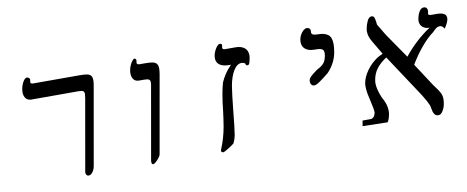

<svg xmlns="http://www.w3.org/2000/svg" viewBox="-64 -1010 3185 1309"><g transform="rotate(-10 1528.0 -355.5)"><path d="M442.5 -21 526.5 -499Q527.5 -504 530.2 -520.2Q533 -536.5 533 -545.5Q533 -560 524.5 -565.5Q516 -571 492.5 -571H166.5Q142.5 -571 129 -587.5Q115.5 -604 115.5 -630.5Q115.5 -637 117.5 -651Q122.5 -679.5 135.5 -701.8Q148.5 -724 162 -724Q171 -724 177 -717.8Q183 -711.5 182 -705L180 -694Q179.5 -692 179.5 -689Q179.5 -683 184 -680Q188.5 -677 200.5 -677H517.5Q551.5 -677 569.8 -673.5Q588 -670 596.8 -659.2Q605.5 -648.5 605.5 -626.5Q605.5 -611 602 -593L506.5 -50Q502.5 -27 489.8 -10Q477 7 462.5 7Q451.5 7 446 -2Q440.5 -11 442.5 -21Z M1059 -597 962.5 -50Q961 -42 950.5 -28.2Q940 -14.5 928 -3.8Q916 7 909.5 7Q904 7 900.8 3.5Q897.5 0 898.5 -5Q897.5 -5 897.5 -10.5Q897.5 -17 898.5 -21L982.5 -499Q983.5 -503.5 986.2 -519.5Q989 -535.5 989 -545Q989 -560 980 -565.5Q971 -571 946.5 -571H911.5Q888 -571 875.2 -587Q862.5 -603 862.5 -629.5Q862.5 -641 864.5 -651Q867.5 -668.5 875.2 -685.5Q883 -702.5 892 -713.2Q901 -724 907 -724Q912 -724 915.5 -718.5Q919 -713 918.5 -709L916.5 -697Q916 -695.5 916 -692.5Q916 -680 937 -680H974Q1007 -680 1025.5 -676Q1044 -672 1052.8 -660.8Q1061.5 -649.5 1061.5 -627.5Q1061.5 -612 1058 -593Z M1379 -4 1383.5 -17Q1411.5 -83.5 1425.5 -163Q1434 -215 1440.5 -268Q1445.5 -322 1456.5 -385Q1463 -421.5 1473.5 -459Q1485 -485.5 1502 -512Q1519 -538.5 1548 -568.5Q1499 -566.5 1473.2 -582.8Q1447.5 -599 1447.5 -631.5Q1447.5 -639 1449 -648Q1452 -666 1460.5 -683.2Q1469 -700.5 1479 -711.2Q1489 -722 1497.5 -722Q1504.5 -722 1508.5 -718Q1512.5 -714 1511.5 -710L1509.5 -699Q1509 -696.5 1509 -692.5Q1509 -685.5 1513.8 -682.8Q1518.5 -680 1530 -680H1599Q1638 -680 1660.5 -662Q1683 -644 1683 -610.5Q1683 -600.5 1681 -591Q1678 -573 1672 -555Q1668.5 -549 1666 -547Q1663.5 -545 1658.5 -545Q1653 -545 1649.2 -549.2Q1645.5 -553.5 1644.5 -561Q1632.5 -568 1620 -568Q1589 -568 1564.8 -528.2Q1540.5 -488.5 1529.5 -426Q1520.5 -372 1509 -257Q1497.5 -139 1489.5 -90Q1485 -65 1471.5 -37Q1456.5 -25 1428.8 -7.5Q1401 10 1393 10Q1386 10 1382.2 5.8Q1378.5 1.5 1379 -4Z M2083 -331Q2071.5 -331 2064.2 -339.8Q2057 -348.5 2057 -361Q2057 -365.5 2057.5 -368Q2060 -383.5 2074.2 -397Q2088.5 -410.5 2112 -427L2123 -435Q2149 -447 2165.8 -464.5Q2182.5 -482 2189 -517Q2191 -531 2191 -536Q2191 -551.5 2184 -559Q2177 -566.5 2163.5 -568.8Q2150 -571 2125.5 -571Q2087 -571 2064.5 -588.5Q2042 -606 2042 -638Q2042 -646.5 2043.5 -656Q2046.5 -673 2055.8 -689Q2065 -705 2077 -715Q2089 -725 2100 -725Q2111 -725 2117.8 -718.5Q2124.5 -712 2124.5 -702Q2124.5 -698 2124 -696Q2123.5 -694.5 2123.5 -691.5Q2123.5 -670 2162.5 -670Q2214 -670 2237.8 -651.2Q2261.5 -632.5 2261.5 -585Q2261.5 -561 2255.5 -528Q2249.5 -494 2232 -460Q2214.5 -426 2186 -397Q2145 -364 2121 -347.5Q2097 -331 2083 -331Z M2837 -58.5Q2829.5 -76.5 2821 -92.2Q2812.5 -108 2793 -139.5L2599 -433.5Q2553.5 -403 2529.5 -370.8Q2505.5 -338.5 2498.5 -297Q2496 -283.5 2496 -271.5Q2496 -233 2520.5 -173Q2537 -144 2544.8 -120Q2552.5 -96 2552.5 -72.5Q2552.5 -61 2550 -47Q2544.5 -16.5 2532 3.5L2359 0L2365.5 -38H2420Q2433 -38 2442.5 -48Q2452 -58 2455.5 -75Q2456 -77 2456 -82.5Q2456 -99 2444 -150Q2435 -188.5 2430.2 -214Q2425.5 -239.5 2425.5 -262.5Q2425.5 -277 2427.5 -287Q2434.5 -327 2465.2 -370.5Q2496 -414 2542.5 -444.5L2579 -463L2521.5 -560.5Q2500 -596.5 2500 -630Q2500 -641.5 2502 -651Q2506.5 -676.5 2518.5 -701.8Q2530.5 -727 2548 -727Q2562 -727 2566.8 -715.5Q2571.5 -704 2574 -681.5Q2575 -669.5 2576 -664.5Q2586 -649 2623.5 -585.5L2742 -413.5Q2821.5 -513 2925.5 -582.5Q2897 -581 2878 -597.2Q2859 -613.5 2859 -640.5Q2859 -647.5 2860.5 -654Q2865.5 -682 2878 -703.5Q2890.5 -725 2909.5 -725Q2925 -725 2930.5 -714.8Q2936 -704.5 2934.5 -695L2932 -682Q2931.5 -680.5 2931.5 -678Q2931.5 -670.5 2938 -668.2Q2944.5 -666 2960.5 -666H2989.5Q3055.5 -666 3055.5 -627Q3055.5 -624 3054.5 -617Q3051 -596 3026 -557.5Q3018 -570.5 3011 -575.2Q3004 -580 2996.5 -580Q2982 -580 2971.8 -573Q2961.5 -566 2944 -548Q2902 -517.5 2858.8 -466Q2815.5 -414.5 2778 -351.5L2881.5 -192.5Q2883.5 -189 2894.5 -175Q2913 -151 2923.5 -131Q2934 -111 2934 -84.5Q2934 -75.5 2932.5 -65Q2932.5 -64.5 2928.8 -45Q2925 -25.5 2912 -4.8Q2899 16 2881.5 16Q2865.5 16 2857.2 6Q2849 -4 2846 -15.8Q2843 -27.5 2837 -58.5Z"/></g></svg>

Font: JuliaMono SemiBoldItalic
Style: Regular
Weight: 600
Italic angle: -9°
Monospace: yes
Designer: cormullion
Foundry: corm
Version: Version 0.049; ttfautohint (v1.8.4)